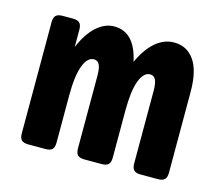

<svg xmlns="http://www.w3.org/2000/svg" viewBox="-74 -556 748 651"><g transform="rotate(15 300.0 -231.0)"><path d="M559.6 -314V-30.8Q559.6 -14.2 552.5 -7.1Q545.4 0 528.8 0H468.3Q451.7 0 444.6 -7.1Q437.5 -14.2 437.5 -30.8V-286.1Q437.5 -312 431.4 -324.2Q425.3 -336.4 412.1 -336.4Q389.2 -336.4 375.7 -300.8Q362.3 -265.1 362.3 -196.8V-30.8Q362.3 -14.2 355.2 -7.1Q348.1 0 331.5 0H271Q254.4 0 247.3 -7.1Q240.2 -14.2 240.2 -30.8V-286.1Q240.2 -312 234.1 -324.2Q228 -336.4 214.8 -336.4Q191.9 -336.4 178.5 -300.8Q165 -265.1 165 -196.8V-30.8Q165 -14.2 158 -7.1Q150.9 0 134.3 0H73.7Q57.1 0 50 -7.1Q43 -14.2 43 -30.8V-420.4Q43 -437 50 -444.1Q57.1 -451.2 73.7 -451.2H109.9Q126.5 -451.2 133.5 -444.1Q140.6 -437 140.6 -420.4V-359.9Q161.6 -409.7 190.7 -435.8Q219.7 -461.9 252.9 -461.9Q325.2 -461.9 346.2 -362.8Q368.7 -411.6 398.4 -436.8Q428.2 -461.9 462.9 -461.9Q507.8 -461.9 533.7 -425.3Q559.6 -388.7 559.6 -314Z"/></g></svg>

Font: Courier Prime Sans
Style: Bold
Weight: 700
Designer: Alan Dague-Greene
Foundry: Quote-Unquote Apps
Version: Version 3.020